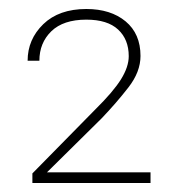

<svg xmlns="http://www.w3.org/2000/svg" viewBox="-20 -735 395 431"><path d="M317.9 -348.1V-324.2H52.7V-345.7L194.3 -489.7Q234.4 -529.3 251.7 -557.1Q269 -585 269 -608.9Q269 -646.5 245.1 -668.7Q221.2 -690.9 173.8 -690.9Q122.1 -690.9 95.2 -664.8Q68.4 -638.7 68.4 -598.6H42Q42 -646.5 77.1 -680.7Q112.3 -714.8 173.8 -714.8Q228.5 -714.8 262 -687Q295.4 -659.2 295.4 -609.4Q295.4 -573.7 268.3 -538.8Q241.2 -503.9 208 -469.2L85.4 -348.1Z"/></svg>

Font: Vazirmatn FD Thin
Style: Regular
Weight: 100
Designer: Saber Rastikerdar
Foundry: Saber Rastikerdar
Version: Version 33.003